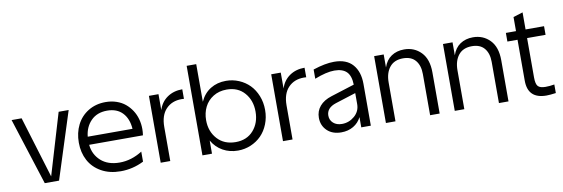

<svg xmlns="http://www.w3.org/2000/svg" viewBox="-55 -1161 4645 1584"><g transform="rotate(-10 2267.5 -369.0)"><path d="M219.2 0 40 -560.1H124L280.8 -45.9L434.1 -560.1H518.1L338.9 0Z M854.5 12.2Q761.2 12.2 692.4 -26.6Q623.5 -65.4 588.6 -131.1Q553.7 -196.8 553.7 -279.8Q553.7 -362.3 586.9 -428.5Q620.1 -494.6 683.3 -533.2Q746.6 -571.8 828.6 -571.8Q877.4 -571.8 919.4 -557.4Q961.4 -543 992.2 -517.6Q1022.9 -492.2 1045.2 -458Q1067.4 -423.8 1078.4 -383.5Q1089.4 -343.3 1089.4 -299.8Q1089.4 -276.4 1085.4 -248H634.8Q642.6 -166 701.4 -113Q760.3 -60.1 858.4 -60.1Q957 -60.1 1048.3 -118.2V-34.2Q956.1 12.2 854.5 12.2ZM634.8 -315.9H1009.8Q1003.9 -401.4 957.3 -450.7Q910.6 -500 828.6 -500Q744.1 -500 693.4 -448.2Q642.6 -396.5 634.8 -315.9Z M1190.4 -560.1H1270.5V-426.8Q1291.5 -492.7 1344.5 -529.3Q1397.5 -565.9 1470.7 -565.9V-485.8Q1463.9 -486.8 1450.7 -486.8Q1369.6 -486.8 1320.1 -434.8Q1270.5 -382.8 1270.5 -285.2V0H1190.4Z M1620.1 -279.8Q1620.1 -186 1677 -123Q1733.9 -60.1 1830.1 -60.1Q1924.3 -60.1 1979.2 -122.8Q2034.2 -185.5 2034.2 -279.8Q2034.2 -374 1979.2 -437Q1924.3 -500 1830.1 -500Q1766.1 -500 1717.8 -470Q1669.4 -439.9 1644.8 -390.4Q1620.1 -340.8 1620.1 -279.8ZM1540 0V-750H1620.1V-435.1Q1650.4 -502 1706.8 -536.9Q1763.2 -571.8 1836.9 -571.8Q1893.6 -571.8 1944.6 -550.3Q1995.6 -528.8 2033 -491Q2070.3 -453.1 2092.3 -398.2Q2114.3 -343.3 2114.3 -279.8Q2114.3 -216.3 2092.3 -161.4Q2070.3 -106.4 2033 -68.6Q1995.6 -30.8 1944.6 -9.3Q1893.6 12.2 1836.9 12.2Q1767.6 12.2 1710.9 -19.3Q1654.3 -50.8 1620.1 -109.9V0Z M2214.8 -560.1H2294.9V-426.8Q2315.9 -492.7 2368.9 -529.3Q2421.9 -565.9 2495.1 -565.9V-485.8Q2488.3 -486.8 2475.1 -486.8Q2394 -486.8 2344.5 -434.8Q2294.9 -382.8 2294.9 -285.2V0H2214.8Z M2539.6 -138.2Q2539.6 -193.8 2574 -234.6Q2608.4 -275.4 2674.3 -295.9L2870.6 -357.9Q2868.7 -433.1 2834.5 -466.6Q2800.3 -500 2732.4 -500Q2666 -500 2566.4 -460.9V-538.1Q2667.5 -571.8 2742.7 -571.8Q2846.2 -571.8 2898.4 -512.2Q2950.7 -452.6 2950.7 -350.1V0H2870.6V-85.9Q2848.1 -40 2804 -13.9Q2759.8 12.2 2702.6 12.2Q2627.9 12.2 2583.7 -30.5Q2539.6 -73.2 2539.6 -138.2ZM2619.6 -142.1Q2619.6 -104.5 2647.2 -79.8Q2674.8 -55.2 2719.7 -55.2Q2778.8 -55.2 2824.7 -94.7Q2870.6 -134.3 2870.6 -194.8V-287.1L2699.7 -232.9Q2619.6 -207 2619.6 -142.1Z M3077.1 -560.1H3157.2V-451.2Q3176.8 -510.7 3221.9 -541.3Q3267.1 -571.8 3329.1 -571.8Q3414.6 -571.8 3470.9 -513.7Q3527.3 -455.6 3527.3 -345.2V0H3447.3V-345.2Q3447.3 -417 3412.1 -459Q3377 -501 3308.1 -501Q3233.9 -501 3195.6 -452.9Q3157.2 -404.8 3157.2 -325.2V0H3077.1Z M3653.8 -560.1H3733.9V-451.2Q3753.4 -510.7 3798.6 -541.3Q3843.8 -571.8 3905.8 -571.8Q3991.2 -571.8 4047.6 -513.7Q4104 -455.6 4104 -345.2V0H4023.9V-345.2Q4023.9 -417 3988.8 -459Q3953.6 -501 3884.8 -501Q3810.5 -501 3772.2 -452.9Q3733.9 -404.8 3733.9 -325.2V0H3653.8Z M4421.4 6.8Q4265.6 6.8 4265.6 -145V-487.8H4180.7V-560.1H4265.6V-678.2L4345.7 -703.1V-560.1H4500.5V-487.8H4345.7V-158.2Q4345.7 -102.1 4363.5 -83.5Q4381.3 -64.9 4426.3 -64.9Q4461.9 -64.9 4500.5 -71.8V0Q4451.7 6.8 4421.4 6.8Z"/></g></svg>

Font: TASA Explorer
Style: Regular
Weight: 400
Designer: Weizhong Zhang
Foundry: Local Remote
Version: Version 1.000;Glyphs 3.1.2 (3151)